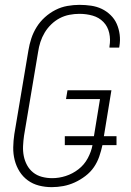

<svg xmlns="http://www.w3.org/2000/svg" viewBox="-20 -763 540 791"><path d="M193 8Q166 8 140.5 1.5Q115 -5 94.5 -20Q74 -35 60.5 -56.5Q47 -78 40.5 -103.5Q34 -129 34.5 -156Q35 -183 39 -210L97 -555Q101 -580 109 -604.5Q117 -629 131 -651.5Q145 -674 165 -692Q185 -710 208.5 -722Q232 -734 257.5 -738.5Q283 -743 307 -743Q332 -743 355.5 -739.5Q379 -736 399 -726.5Q419 -717 435.5 -701Q452 -685 461 -664.5Q470 -644 473 -620.5Q476 -597 472 -573L471 -567H431V-572Q436 -600 430 -627Q424 -654 406 -672.5Q388 -691 362 -698.5Q336 -706 307 -706Q287 -706 266 -702Q245 -698 226 -688Q207 -678 191 -662.5Q175 -647 164 -628.5Q153 -610 146.5 -590Q140 -570 137 -549L79 -204Q76 -183 75 -161.5Q74 -140 78 -120Q82 -100 91.5 -82.5Q101 -65 116.5 -52.5Q132 -40 152.5 -34.5Q173 -29 195 -29Q223 -29 251 -38Q279 -47 303 -65.5Q327 -84 341.5 -111Q356 -138 361 -165H247V-202H367L392 -355H252L258 -391H439L408 -202H460V-165H402Q397 -142 389 -118.5Q381 -95 367 -74.5Q353 -54 332 -38Q311 -22 288 -11.5Q265 -1 241 3.5Q217 8 193 8Z"/></svg>

Font: Iosevka SS18 Extralight
Style: Italic
Weight: 200
Italic angle: -9°
Monospace: yes
Designer: Belleve Invis
Foundry: Belleve Invis
Version: Version 25.1.1; ttfautohint (v1.8.4)